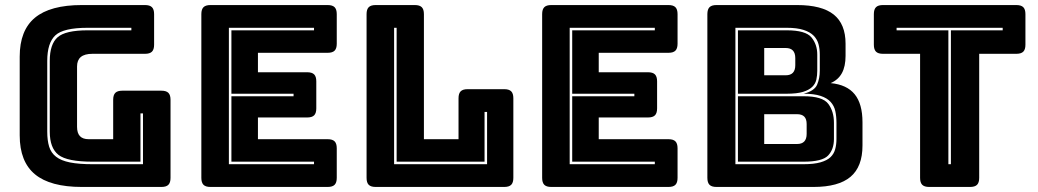

<svg xmlns="http://www.w3.org/2000/svg" viewBox="-20 -740 4107 760"><path d="M619 0H304Q179 0 118.5 -50Q58 -100 58 -204V-516Q58 -620 118.5 -670Q179 -720 304 -720H554Q573 -720 581.5 -711.5Q590 -703 590 -684V-563Q590 -544 581.5 -535.5Q573 -527 554 -527H346Q315 -527 300 -514.5Q285 -502 285 -477V-238Q285 -213 296.5 -201Q308 -189 331 -189H428V-345Q428 -364 436.5 -372.5Q445 -381 464 -381H619Q638 -381 646.5 -372.5Q655 -364 655 -345V-36Q655 -17 646.5 -8.5Q638 0 619 0ZM347 -90H546V-291H536V-100H347Q246 -100 211.5 -127Q177 -154 177 -219V-499Q177 -565 208 -592.5Q239 -620 327 -620H500V-630H327Q231 -630 199 -600Q167 -570 167 -499V-219Q167 -184 174.5 -159.5Q182 -135 202 -119.5Q222 -104 257 -97Q292 -90 347 -90Z M1277 0H813Q794 0 785.5 -8.5Q777 -17 777 -36V-684Q777 -703 785.5 -711.5Q794 -720 813 -720H1277Q1296 -720 1304.5 -711.5Q1313 -703 1313 -684V-567Q1313 -548 1304.5 -539.5Q1296 -531 1277 -531H1001V-454H1196Q1215 -454 1223.5 -445.5Q1232 -437 1232 -418V-311Q1232 -292 1223.5 -283.5Q1215 -275 1196 -275H1001V-189H1277Q1296 -189 1304.5 -180.5Q1313 -172 1313 -153V-36Q1313 -17 1304.5 -8.5Q1296 0 1277 0ZM1223 -100H896V-359H1142V-369H896V-620H1223V-630H886V-90H1223Z M1976 0H1467Q1448 0 1439.5 -8.5Q1431 -17 1431 -36V-684Q1431 -703 1439.5 -711.5Q1448 -720 1467 -720H1622Q1641 -720 1649.5 -711.5Q1658 -703 1658 -684V-189H1795V-351Q1795 -370 1803.5 -378.5Q1812 -387 1831 -387H1976Q1995 -387 2003.5 -378.5Q2012 -370 2012 -351V-36Q2012 -17 2003.5 -8.5Q1995 0 1976 0ZM1540 -90H1908V-297H1898V-100H1550V-630H1540Z M2626 0H2162Q2143 0 2134.5 -8.5Q2126 -17 2126 -36V-684Q2126 -703 2134.5 -711.5Q2143 -720 2162 -720H2626Q2645 -720 2653.5 -711.5Q2662 -703 2662 -684V-567Q2662 -548 2653.5 -539.5Q2645 -531 2626 -531H2350V-454H2545Q2564 -454 2572.5 -445.5Q2581 -437 2581 -418V-311Q2581 -292 2572.5 -283.5Q2564 -275 2545 -275H2350V-189H2626Q2645 -189 2653.5 -180.5Q2662 -172 2662 -153V-36Q2662 -17 2653.5 -8.5Q2645 0 2626 0ZM2572 -100H2245V-359H2491V-369H2245V-620H2572V-630H2235V-90H2572Z M3200 0H2816Q2797 0 2788.5 -8.5Q2780 -17 2780 -36V-684Q2780 -703 2788.5 -711.5Q2797 -720 2816 -720H3135Q3233 -720 3280 -682.5Q3327 -645 3327 -567V-519Q3327 -477 3312.5 -450.5Q3298 -424 3268 -411Q3332 -405 3363 -367Q3394 -329 3394 -256V-164Q3394 -80 3346.5 -40Q3299 0 3200 0ZM2891 -90H3160Q3202 -90 3228 -97.5Q3254 -105 3267.5 -118Q3281 -131 3286 -149.5Q3291 -168 3291 -190V-254Q3291 -279 3286.5 -300Q3282 -321 3268 -336.5Q3254 -352 3228 -360.5Q3202 -369 3161 -369Q3204 -380 3214.5 -405Q3225 -430 3225 -460V-524Q3225 -546 3220 -565Q3215 -584 3201 -598.5Q3187 -613 3161 -621.5Q3135 -630 3094 -630H2891ZM3094 -620Q3169 -620 3192 -592Q3215 -564 3215 -524V-460Q3215 -442 3211.5 -425.5Q3208 -409 3195.5 -396.5Q3183 -384 3159 -376.5Q3135 -369 3094 -369H2901V-620ZM3005 -550V-442H3090Q3109 -442 3118.5 -452Q3128 -462 3128 -482V-510Q3128 -530 3118.5 -540Q3109 -550 3090 -550ZM3161 -359Q3236 -359 3258.5 -329Q3281 -299 3281 -254V-190Q3281 -149 3258 -124.5Q3235 -100 3160 -100H2901V-359ZM3005 -288V-170H3135Q3154 -170 3163.5 -180Q3173 -190 3173 -210V-249Q3173 -269 3163.5 -278.5Q3154 -288 3135 -288Z M3820 0H3658Q3639 0 3630.5 -8.5Q3622 -17 3622 -36V-527H3475Q3456 -527 3447.5 -535.5Q3439 -544 3439 -563V-684Q3439 -703 3447.5 -711.5Q3456 -720 3475 -720H4003Q4022 -720 4030.5 -711.5Q4039 -703 4039 -684V-563Q4039 -544 4030.5 -535.5Q4022 -527 4003 -527H3856V-36Q3856 -17 3847.5 -8.5Q3839 0 3820 0ZM3734 -90H3744V-620H3949V-630H3529V-620H3734Z"/></svg>

Font: Bungee Inline
Style: Regular
Weight: 400
Designer: David Jonathan Ross
Foundry: David Jonathan Ross
Version: Version 1.001;PS 1.0;hotconv 1.0.72;makeotf.lib2.5.5900